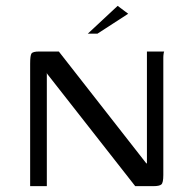

<svg xmlns="http://www.w3.org/2000/svg" viewBox="-20 -636 664 656"><path d="M83 0V-419Q83 -446 87.5 -453Q92 -460 114 -460H181L479 -79L482 -77V-460H541Q540 -459 539 -452.5Q538 -446 538 -438.5Q538 -431 538 -424V-38Q538 -12 531.5 -6Q525 0 504 0H442L141 -384L140 -388V0ZM280 -521 382 -616 418 -589 313 -521Z"/></svg>

Font: Genos
Style: Regular
Weight: 400
Designer: Robert E. Leuschke
Foundry: Robert E. Leuschke
Version: Version 1.010